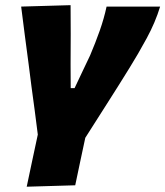

<svg xmlns="http://www.w3.org/2000/svg" viewBox="-20 -526 640 744"><path d="M83.5 197.5Q94 147 104.8 96.8Q115.5 46.5 126.5 -4.5Q120.5 -51 114.5 -98Q108 -144.5 102 -190.5L91 -277Q83.5 -332.5 76.2 -389Q69 -445.5 62 -500.5L253.5 -506Q253.5 -454.5 254 -394.5Q254 -334.5 253.5 -277L254 -184.5H269Q284 -216 299 -248Q314 -280 329 -311Q350 -360.5 366.5 -407.2Q383 -454 393 -500.5H600.5Q582 -439.5 548.5 -377.8Q515 -316 481 -261.5Q439 -193.5 395.5 -125.5Q352 -57.5 310.5 8Q300.5 55 290.8 100.2Q281 145.5 271.5 192Z"/></svg>

Font: Heraclito ExtraBold
Style: Italic
Weight: 800
Italic angle: -12°
Designer: Kostas Bartsokas (font) & Cristiano Sobral (main changes)
Foundry: Kostas Bartsokas (font) & Cristiano Sobral (main changes)
Version: Version 1.00;July 8, 2020;FontCreator 13.0.0.2655 64-bit